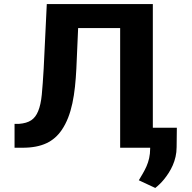

<svg xmlns="http://www.w3.org/2000/svg" viewBox="-20 -731 948 950"><path d="M736.2 -711H211.5L196.1 -391C193.2 -339.7 190 -297 186.8 -263C183.5 -229 177.4 -201.5 168.6 -180.5C151.9 -140.7 126.2 -122.3 72.9 -118H52V0H91.6C188.1 0 246 -30.4 285.2 -87.5C336.2 -161.8 351.4 -266.1 357.8 -391L366.6 -592H574.5V0H736.2ZM666.9 161 748.3 199C763.7 187 777.8 173.2 790.7 157.5C823.4 117.5 853.9 64 853.9 -3L855 -99H723V4C723 74.5 693.6 115.2 666.9 161Z"/></svg>

Font: Asimov
Style: Wid
Weight: 500
Designer: Google
Version: Version 2.000980; 2014